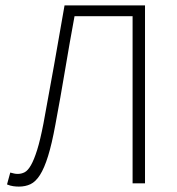

<svg xmlns="http://www.w3.org/2000/svg" viewBox="-20 -679 654 711"><path d="M50 12Q40 12 29 10.5Q18 9 6 4L18 -40Q26 -38 32 -36.5Q38 -35 46 -35Q59 -35 71 -41Q83 -47 94.5 -67Q106 -87 117.5 -123.5Q129 -160 141 -222Q161 -331 180 -436.5Q199 -542 219 -659H517V0H471V-619H256Q237 -516 220.5 -417Q204 -318 185 -217Q172 -146 158 -101Q144 -56 128 -31Q112 -6 93 3Q74 12 50 12Z"/></svg>

Font: Giro Light
Style: Regular
Weight: 300
Designer: Paul D. Hunt
Foundry: Adobe Systems Incorporated
Version: Version 1.000;PS 1.0;hotconv 1.0.88;makeotf.lib2.5.647800